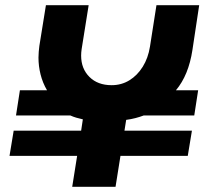

<svg xmlns="http://www.w3.org/2000/svg" viewBox="-20 -720 805 740"><path d="M258.3 0 277.3 -119.3H16.7L32.7 -216.3H292.7L299.3 -260Q285.7 -263 273.8 -266.5Q262 -270 251 -275H41.7L56.7 -372H161.3Q144.3 -401 136.3 -433.2Q128.3 -465.3 128.3 -498Q128.3 -509 129.3 -520.5Q130.3 -532 131.7 -543L157 -700H321.7L294.7 -531Q293.7 -524.3 293.2 -518.2Q292.7 -512 292.7 -505.7Q292.7 -455.3 324.7 -423.5Q356.7 -391.7 410.3 -391.7Q448 -391.7 478.7 -410.5Q509.3 -429.3 530.2 -462.8Q551 -496.3 558 -540.3L583 -700H747.7L721.7 -527.7Q707 -430.3 658 -372H743.7L728.7 -275H534Q519 -269.3 501.7 -264.8Q484.3 -260.3 466.3 -258L459.7 -216.3H719.7L703.7 -119.3H444.3L425.3 0Z"/></svg>

Font: MuseoModerno Thin
Style: Italic
Weight: 100
Italic angle: -9°
Designer: Pablo Cosgaya, Héctor Gatti, Marcela Romero, and the Authors of The MuseoModerno Project.
Foundry: Omnibus-Type Team
Version: Version 1.003